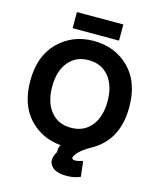

<svg xmlns="http://www.w3.org/2000/svg" viewBox="-155 -994 1092 1323"><g transform="rotate(15 391.5 -332.5)"><path d="M391 -588Q300 -588 247 -523Q194 -458 194 -347Q194 -236 247 -171Q300 -106 391 -106Q483 -106 536 -171Q589 -236 589 -347Q589 -458 536 -523Q483 -588 391 -588ZM354 28Q216 16 127 -81.5Q38 -179 38 -347Q38 -525 139.5 -625Q241 -725 391 -725Q543 -725 643.5 -625.5Q744 -526 744 -347Q744 -123 584 -23H585Q465 42 455 91Q458 107 486 104Q503 102 533 93L546 203Q501 222 448 222Q339 222 323 152Q319 119 344 79Q340 53 354 28ZM557 -772H226V-887H557Z"/></g></svg>

Font: Repo
Style: Bold
Weight: 700
Designer: Stefan Peev
Foundry: Context Ltd
Version: Version 001.000